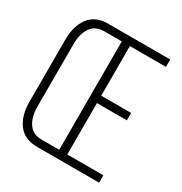

<svg xmlns="http://www.w3.org/2000/svg" viewBox="-164 -822 897 945"><g transform="rotate(30 284.0 -350.0)"><path d="M327 -376H497V-334H327V-42H532V0H182Q107 0 71.5 -48Q36 -96 36 -174V-526Q36 -604 71.5 -652Q107 -700 182 -700H532V-658H327ZM281 -658H183Q131 -658 106.5 -622Q82 -586 82 -528V-172Q82 -114 106.5 -78Q131 -42 183 -42H281Z"/></g></svg>

Font: Bebas Neue Book
Style: Regular
Weight: 400
Designer: Ryoichi Tsunekawa
Foundry: Ryoichi Tsunekawa
Version: Version 001.003